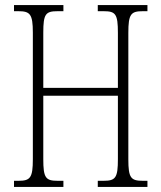

<svg xmlns="http://www.w3.org/2000/svg" viewBox="-20 -734 634 754"><path d="M35 0H229V-24H206C159 -24 150 -36 150 -109V-358H443V-109C443 -36 434 -24 387 -24H364V0H559V-24H541C494 -24 484 -35 484 -108V-605C484 -679 494 -690 541 -690H559V-714H364V-690H387C434 -690 443 -679 443 -605V-389H150V-606C150 -679 159 -690 206 -690H229V-714H35V-690H52C98 -690 109 -679 109 -606V-109C109 -36 99 -24 53 -24H35Z"/></svg>

Font: Noto Serif Khmer ExtraCondensed ExtraLight
Style: Regular
Weight: 200
Width: 2
Designer: Danh Hong and the Monotype Design Team
Foundry: Monotype Imaging Inc.
Version: Version 2.004